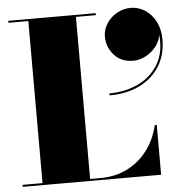

<svg xmlns="http://www.w3.org/2000/svg" viewBox="-53 -812 831 864"><g transform="rotate(-5 362.0 -380.0)"><path d="M442 -641Q442 -672.5 459.5 -699.8Q477 -727 506 -743.5Q535 -760 569 -760Q603.5 -760 633.2 -740.8Q663 -721.5 681 -687Q699 -652.5 699 -606Q699 -536.5 666.5 -484.8Q634 -433 575.8 -404.5Q517.5 -376 440 -376V-385Q512 -385 570.8 -413Q629.5 -441 661.8 -495Q694 -549 686.5 -628.5Q682 -598.5 662.8 -574.5Q643.5 -550.5 616.2 -536.2Q589 -522 560 -522Q505.5 -522 473.8 -558Q442 -594 442 -641ZM640 0H15V-9H105V-741H15V-750H410V-741H320V-9H366.5Q435 -9 489.2 -36.5Q543.5 -64 579.8 -112.8Q616 -161.5 631 -225H640Z"/></g></svg>

Font: Bodoni* 24pt Fatface
Style: Regular
Weight: 900
Version: Version 2.3